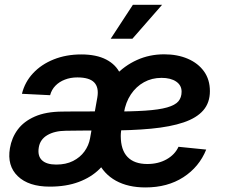

<svg xmlns="http://www.w3.org/2000/svg" viewBox="-20 -781 951 812"><path d="M190.4 8.3Q101.1 8.3 55.2 -35.9Q9.3 -80.1 22 -154.3Q29.3 -198.2 54.9 -232.9Q80.6 -267.6 127.2 -288.1Q173.8 -308.6 242.7 -309.1Q268.6 -309.6 292.7 -309.6Q316.9 -309.6 343.8 -309.6Q370.6 -309.6 403.8 -310.1L393.6 -229Q359.9 -229 325 -228.8Q290 -228.5 257.8 -228Q210.9 -227.5 180.2 -209.5Q149.4 -191.4 144 -157.2Q138.2 -121.6 157.5 -103.3Q176.8 -85 217.8 -85Q258.8 -85 288.8 -100.1Q318.8 -115.2 337.2 -140.6Q355.5 -166 360.8 -195.8L391.6 -368.7Q398.9 -411.1 378.4 -432.4Q357.9 -453.6 307.1 -453.6Q278.3 -453.6 254.4 -444.3Q230.5 -435.1 214.4 -418.5Q198.2 -401.9 191.9 -378.4L72.8 -384.3Q85 -434.1 119.9 -471.4Q154.8 -508.8 207.3 -529.8Q259.8 -550.8 323.7 -550.8Q387.7 -550.8 429.4 -529.1Q471.2 -507.3 489 -468Q506.8 -428.7 497.6 -375.5L460.4 -151.4L452.1 -147.5Q436 -101.1 400.9 -66.2Q365.7 -31.2 313 -11.5Q260.3 8.3 190.4 8.3ZM595.2 11.7Q521.5 11.7 470 -16.8Q418.5 -45.4 393.3 -99.6Q368.2 -153.8 373.5 -230.5Q377.4 -299.8 401.4 -358.2Q425.3 -416.5 465.8 -460Q506.3 -503.4 559.3 -527.3Q612.3 -551.3 674.3 -551.3Q730.5 -551.3 774.2 -532.5Q817.9 -513.7 842.8 -479Q867.7 -444.3 867.7 -395.5Q867.7 -346.7 839.8 -314.5Q812 -282.2 756.6 -263.4Q701.2 -244.6 619.1 -236.8Q537.1 -229 427.7 -229L441.4 -309.1Q533.7 -309.1 593.3 -313Q652.8 -316.9 686.8 -326.7Q720.7 -336.4 734.4 -352.5Q748 -368.7 748 -393.1Q748 -420.4 725.1 -436Q702.1 -451.7 663.1 -451.7Q622.1 -451.7 588.9 -433.3Q555.7 -415 533.4 -381.6Q511.2 -348.1 503.9 -303.2Q500 -280.8 497.1 -262.2Q494.1 -243.7 492.4 -229.7Q490.7 -215.8 490.7 -206.1Q490.7 -147 519.3 -117.2Q547.9 -87.4 603 -87.4Q649.4 -87.4 684.6 -107.2Q719.7 -127 734.9 -160.2L852.1 -148.4Q822.3 -74.7 755.4 -31.5Q688.5 11.7 595.2 11.7ZM448.2 -617.2 542 -760.7H665.5L540 -617.2Z"/></svg>

Font: Inter 17pt SemiBold
Style: Italic
Weight: 600
Italic angle: -9.3988°
Version: Version 4.001;git-66647c0bb